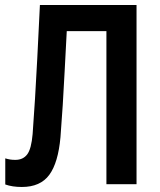

<svg xmlns="http://www.w3.org/2000/svg" viewBox="-20 -734 639 765"><path d="M67 11Q29 11 1 1V-103Q11 -100 20 -98.5Q29 -97 41 -97Q72 -97 88.5 -119Q105 -141 110 -200Q115 -269 119.5 -340.5Q124 -412 128.5 -501.5Q133 -591 139 -714H524V0H404V-610H246Q241 -520 237.5 -449Q234 -378 230 -315.5Q226 -253 221 -188Q212 -86 176.5 -37.5Q141 11 67 11Z"/></svg>

Font: Noto Sans Condensed SemiBold
Style: Regular
Weight: 600
Width: 3
Designer: Monotype Design Team
Foundry: Monotype Imaging Inc.
Version: Version 2.013; ttfautohint (v1.8.4.7-5d5b)